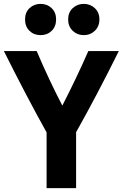

<svg xmlns="http://www.w3.org/2000/svg" viewBox="-29 -961 670 989"><path d="M583 -698Q470 -470 363 -280V8H211V-279Q110 -460 -9 -698H160Q221 -554 292 -417Q365 -559 426 -698ZM260 -861Q260 -824 237 -802Q214 -780 180 -780Q146 -780 123 -802Q100 -824 100 -861Q100 -897 123 -919Q146 -941 180 -941Q214 -941 237 -919Q260 -897 260 -861ZM402 -780Q369 -780 345.5 -802.5Q322 -825 322 -861Q322 -897 345.5 -919Q369 -941 402 -941Q436 -941 459.5 -919Q483 -897 483 -861Q483 -825 459.5 -802.5Q436 -780 402 -780Z"/></svg>

Font: Repo
Style: Bold
Weight: 700
Designer: Stefan Peev
Foundry: Context Ltd
Version: Version 001.000